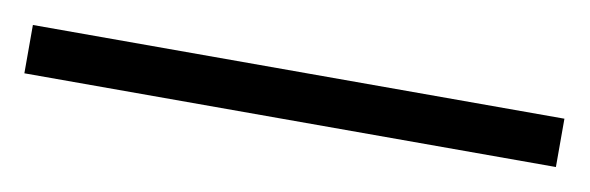

<svg xmlns="http://www.w3.org/2000/svg" viewBox="-26 -873 553 180"><g transform="rotate(10 250.0 -783.0)"><path d="M503 -760H-3V-806H503Z"/></g></svg>

Font: Noto Sans Myanmar Light
Style: Regular
Weight: 300
Designer: Monotype Design Team
Foundry: Monotype Imaging Inc.
Version: Version 2.107; ttfautohint (v1.8.4.7-5d5b)